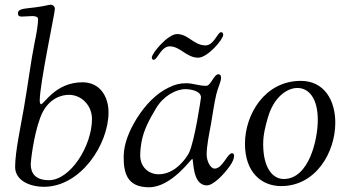

<svg xmlns="http://www.w3.org/2000/svg" viewBox="-20 -777 1470 812"><path d="M44 -71C44 -13 107 13 166 13C321 13 439 -166 439 -302C439 -367 404 -429 329 -429C214 -429 167 -336 153 -336C151 -336 148 -344 148 -351C148 -423 212 -721 212 -739C212 -750 204 -757 193 -757C187 -757 169 -751 130 -746C84 -740 56 -741 56 -721C56 -707 64 -707 75 -707C90 -707 101 -709 116 -709C136 -709 141 -702 141 -697C141 -673 135 -638 126 -595C111 -521 99 -424 81 -320C67 -239 44 -135 44 -71ZM110 -83C110 -93 121 -200 150 -279C182 -366 247 -376 271 -376C326 -376 369 -330 369 -274C369 -159 277 -15 187 -15C125 -15 110 -49 110 -83Z M622 -534C622 -528 625 -524 630 -524C646 -524 661 -581 698 -581C742 -581 769 -533 818 -533C858 -533 924 -610 924 -630C924 -637 920 -641 915 -641C900 -641 885 -585 849 -585C800 -585 776 -633 729 -633C689 -633 622 -551 622 -534ZM503 -114C503 -49 515 15 610 15C705 15 788 -105 793 -105C800 -105 791 7 855 7C882 7 927 -39 952 -75C965 -93 970 -108 970 -118C970 -122 969 -129 961 -129C942 -129 921 -64 888 -64C869 -64 854 -97 854 -123C854 -161 864 -207 872 -251C880 -296 886 -342 895 -379C902 -408 915 -432 915 -448C915 -459 910 -463 904 -463C884 -463 872 -414 852 -414C819 -414 798 -425 767 -425C741 -425 721 -420 694 -407C641 -382 595 -334 559 -277C528 -227 503 -170 503 -114ZM573 -120C573 -138 575 -156 578 -174C587 -226 611 -271 640 -319C670 -370 723 -400 764 -400C785 -400 830 -393 830 -365C830 -362 803 -178 779 -130C770 -112 723 -40 651 -40C609 -40 573 -70 573 -120Z M1016 -169C1016 -47 1087 10 1169 10C1316 10 1398 -133 1398 -258C1398 -352 1352 -435 1252 -435C1100 -435 1016 -293 1016 -169ZM1093 -168C1093 -209 1103 -245 1113 -280C1136 -361 1190 -405 1238 -405C1284 -405 1324 -364 1324 -270C1324 -187 1287 -20 1180 -20C1133 -20 1093 -67 1093 -168Z"/></svg>

Font: OFL Sorts Mill Goudy
Style: Italic
Weight: 500
Italic angle: -6°
Version: Version 003.000